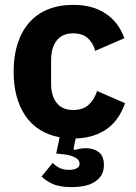

<svg xmlns="http://www.w3.org/2000/svg" viewBox="-20 -557 557 789"><path d="M281 -537Q361 -537 414.5 -501Q468 -465 491 -400L371 -348Q364 -378 342 -399Q320 -420 281 -420Q236 -420 213 -390.5Q190 -361 190 -311V-213Q190 -163 213 -134Q236 -105 281 -105Q321 -105 344.5 -126.5Q368 -148 379 -183L494 -133Q468 -60 416 -25Q364 10 291 12L282 55L286 59Q298 56 310 54Q322 52 334 52Q364 52 385.5 68Q407 84 407 121Q407 147 396 164Q385 181 366.5 192Q348 203 324 207.5Q300 212 275 212Q223 212 193.5 197.5Q164 183 151 168L197 112Q207 124 223.5 132.5Q240 141 263 141Q282 141 294.5 135Q307 129 307 116Q307 110 304 104Q301 98 292.5 92.5Q284 87 269.5 82.5Q255 78 232 76L211 74L225 7Q133 -10 84.5 -81Q36 -152 36 -263Q36 -326 52 -376.5Q68 -427 99 -463Q130 -499 176 -518Q222 -537 281 -537Z"/></svg>

Font: IBM Plex Sans Thai
Style: Bold
Weight: 700
Designer: Mike Abbink, Paul van der Laan, Pieter van Rosmalen, Ben Mitchell, Mark Frömberg
Foundry: Bold Monday
Version: Version 1.2